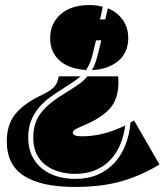

<svg xmlns="http://www.w3.org/2000/svg" viewBox="-20 -731 653 762"><path d="M449 -428Q449 -422 449.5 -416Q450 -410 450 -405Q450 -337 415 -299Q380 -261 309 -232Q283 -221 276 -215.5Q269 -210 269 -205Q269 -190 304 -190Q346 -190 387.5 -200Q429 -210 477 -233Q472 -193 457.5 -158Q443 -123 418.5 -97Q394 -71 359 -56Q324 -41 278 -41Q245 -41 215 -49.5Q185 -58 162 -75Q139 -92 125.5 -119Q112 -146 112 -184Q112 -214 119.5 -238.5Q127 -263 143.5 -284Q160 -305 184.5 -324.5Q209 -344 244 -365Q270 -381 290.5 -395Q311 -409 327 -428ZM613 -78Q571 -53 531 -36Q491 -19 450.5 -8.5Q410 2 367 6.5Q324 11 277 11Q145 11 76 -32.5Q7 -76 7 -170Q7 -239 43 -281Q79 -323 148 -355Q183 -372 196 -387Q209 -402 213 -428H300Q287 -417 271 -406Q255 -395 234 -382Q205 -364 179.5 -345.5Q154 -327 134.5 -304Q115 -281 103.5 -252Q92 -223 92 -184Q92 -144 106.5 -113.5Q121 -83 146 -62.5Q171 -42 205 -31.5Q239 -21 278 -21Q329 -21 368 -38Q407 -55 434.5 -85Q462 -115 478 -156Q494 -197 498 -245L512 -253ZM489 -580Q489 -550 478 -526.5Q467 -503 447.5 -487.5Q428 -472 402 -463Q376 -454 345 -453Q353 -466 358.5 -482Q364 -498 369 -518L382 -571H361L349 -521Q344 -498 337 -482Q330 -466 322 -453Q292 -455 265.5 -463.5Q239 -472 220 -487.5Q201 -503 190 -526Q179 -549 179 -580Q179 -611 191 -635.5Q203 -660 223.5 -677Q244 -694 272.5 -702.5Q301 -711 334 -711Q364 -711 388 -704L377 -654H398L408 -698Q444 -684 466.5 -653Q489 -622 489 -580Z"/></svg>

Font: J.M. Nexus Grotesque
Style: Regular
Weight: 900
Designer: deFharo
Foundry: deFharo
Version: Version 3.003